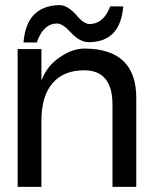

<svg xmlns="http://www.w3.org/2000/svg" viewBox="-20 -728 608 751"><path d="M204 -636Q225 -636 258 -600Q292 -563 328 -563Q451 -564 462 -703H411Q385 -634 330 -634Q307 -634 276 -672Q243 -708 212 -708Q83 -705 72 -562H124Q149 -636 204 -636ZM420 3H513V-345Q513 -537 311 -538Q263 -538 214 -504Q164 -471 142 -413V-536H49V3H142V-255Q142 -353 186 -403Q229 -453 309 -453Q420 -453 420 -319Z"/></svg>

Font: Sawarabi Gothic
Style: Regular
Weight: 400
Designer: mshio (mshio@users.sourceforge.jp)
Version: Version 20141215